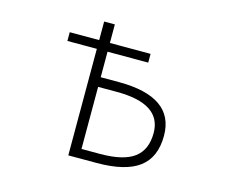

<svg xmlns="http://www.w3.org/2000/svg" viewBox="-102 -872 1204 1015"><g transform="rotate(15 500.0 -365.0)"><path d="M407.2 -442.4H505.9Q810.5 -442.4 810.5 -229.5Q810.5 -111.3 735.8 -55.2Q661.1 1 503.9 1H348.6V-582H187.5V-629.9H348.6V-731.4H407.2V-629.9H629.9V-582H407.2ZM407.2 -49.8H508.8Q636.7 -49.8 695.3 -93.8Q753.9 -137.7 753.9 -229.5Q753.9 -389.6 509.8 -389.6H407.2Z"/></g></svg>

Font: GenEi Gothic M Light
Style: Regular
Weight: 300
Designer: o_tamon (Modified); [Source Han Sans]
Ryoko NISHIZUKA  (kana & ideographs); Paul D. Hunt (Latin, Greek & Cyrillic); Wenl
Version: Version 1.1a;Original Version 1.004